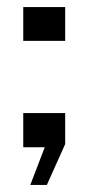

<svg xmlns="http://www.w3.org/2000/svg" viewBox="-20 -418 260 545"><path d="M46 0V-97H165V-9L113 107H66L107 0ZM46 -302V-398H165V-302Z"/></svg>

Font: Big Shoulders Display Medium
Style: Regular
Weight: 500
Designer: Patric King
Foundry: XO Type Co
Version: Version 1.000; ttfautohint (v1.8.2)